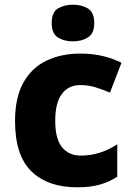

<svg xmlns="http://www.w3.org/2000/svg" viewBox="-20 -787 566 817"><path d="M308 10Q184 10 114 -57.5Q44 -125 44 -272Q44 -372 79.5 -435.5Q115 -499 178 -529Q241 -559 322 -559Q376 -559 419.5 -548Q463 -537 497 -520L448 -393Q413 -408 383 -416.5Q353 -425 322 -425Q271 -425 243 -387Q215 -349 215 -273Q215 -196 244 -160.5Q273 -125 323 -125Q367 -125 405.5 -137.5Q444 -150 479 -173V-35Q445 -13 405 -1.5Q365 10 308 10ZM290 -767Q327 -767 354 -751Q381 -735 381 -689Q381 -644 354 -627.5Q327 -611 290 -611Q253 -611 226.5 -627.5Q200 -644 200 -689Q200 -735 226.5 -751Q253 -767 290 -767Z"/></svg>

Font: Noto Sans Gujarati UI ExtraBold
Style: Regular
Weight: 800
Designer: Jelle Bosma - Monotype Design Team, Universal Thirst
Foundry: Monotype Imaging Inc.
Version: Version 2.106; ttfautohint (v1.8.4.7-5d5b)